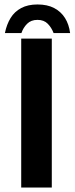

<svg xmlns="http://www.w3.org/2000/svg" viewBox="-20 -840 334 860"><path d="M75 0V-667H212V0ZM148 -820Q192 -820 222.5 -804Q253 -788 271 -759.5Q289 -731 294 -692H220Q211 -716 194 -733.5Q177 -751 148 -751Q119 -751 101.5 -733.5Q84 -716 76 -692H2Q10 -731 27.5 -759.5Q45 -788 75 -804Q105 -820 148 -820Z"/></svg>

Font: Maven Pro SemiBold
Style: Regular
Weight: 600
Designer: Joe Prince
Foundry: Joe Prince
Version: Version 2.103